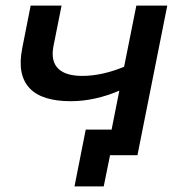

<svg xmlns="http://www.w3.org/2000/svg" viewBox="-20 -552 651 683"><path d="M245 111 285 -91H377L404.5 -229.5Q362.5 -211.5 319 -201.8Q275.5 -192 231 -192Q181.5 -192 144.8 -203.2Q108 -214.5 85.8 -237.8Q63.5 -261 56.5 -296.2Q49.5 -331.5 59 -380L89 -532H199L170 -387Q165 -360 169.5 -340.2Q174 -320.5 187.5 -307.5Q201 -294.5 222.5 -288.2Q244 -282 273 -282Q307.5 -282 345.2 -290.2Q383 -298.5 421.5 -314.5L465 -532H575L469 0H371.5L349 111Z"/></svg>

Font: Argentum Sans
Style: Italic
Weight: 400
Italic angle: -11.3099°
Designer: Julieta Ulanovsky, Owen Earl, Rasmus Andersson, Cristiano Sobral
Foundry: The Argentum Sans Project Authors
Version: Version 3.131; ttfautohint (v1.8.4.7-5d5b-dirty)